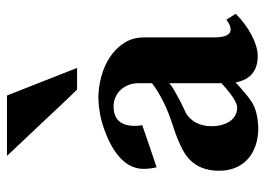

<svg xmlns="http://www.w3.org/2000/svg" viewBox="-124 -622 756 547"><g transform="rotate(-90 253.5 -348.0)"><path d="M290.5 -243.2Q282.7 -236.3 268.8 -228.3Q254.9 -220.2 241.2 -213.1Q227.5 -206.1 217 -201.2Q206.5 -196.3 205.1 -195.8Q187 -184.6 177.5 -166Q168 -147.5 168 -122.6Q168 -106.9 171.6 -93.8Q175.3 -80.6 181.9 -70.8Q188.5 -61 198.5 -55.4Q208.5 -49.8 220.7 -49.8Q231.9 -49.8 250.2 -62Q268.6 -74.2 290.5 -94.7ZM334 -505.9H272.5Q268.1 -510.3 253.9 -524.9Q239.7 -539.6 220.7 -559.8Q201.7 -580.1 179.9 -603.3Q158.2 -626.5 138.4 -647.2Q118.7 -668 103.8 -683.8Q88.9 -699.7 83.5 -705.6H255.4ZM488.3 -54.2Q475.6 -41 460.2 -29.5Q444.8 -18.1 429 -9.5Q413.1 -1 397.5 3.9Q381.8 8.8 367.7 8.8Q337.4 8.8 318.4 -6.3Q299.3 -21.5 292.5 -54.2Q255.9 -20 235.4 -7.3Q220.7 1.5 202.1 5.6Q183.6 9.8 162.6 10.3Q134.8 10.3 112.3 2.4Q89.8 -5.4 74 -19.8Q58.1 -34.2 49.6 -54.9Q41 -75.7 41 -101.1Q41 -154.8 73.2 -185.5Q85.9 -198.2 110.8 -210.2Q135.7 -222.2 172.4 -233.9Q208.5 -245.6 238.8 -260.7Q269 -275.9 290.5 -292.5V-331.1Q290.5 -345.7 285.6 -358.6Q280.8 -371.6 272 -381.1Q263.2 -390.6 251.2 -396.2Q239.3 -401.9 224.6 -401.9Q168.9 -401.9 168.9 -341.3Q168.9 -335.9 169.4 -330.8Q169.9 -325.7 170.9 -320.3Q143.6 -310.5 111.6 -299.8Q79.6 -289.1 50.8 -279.3Q46.4 -299.3 46.4 -315.9Q46.4 -352.5 75 -380.4Q103.5 -408.2 154.3 -426.8Q180.2 -436.5 203.6 -440.7Q227.1 -444.8 247.6 -445.3Q278.3 -445.3 309.1 -437Q339.8 -428.7 364.7 -412.4Q389.6 -396 405.3 -371.6Q420.9 -347.2 420.9 -314.9V-116.2Q420.9 -68.4 443.4 -68.4Q448.7 -68.4 455.6 -71Q462.4 -73.7 471.2 -80.6Z"/></g></svg>

Font: XB Niloofar
Style: Bold
Weight: 700
Designer: Behnam
Foundry: Irmug
Version: Version 7.201 2008